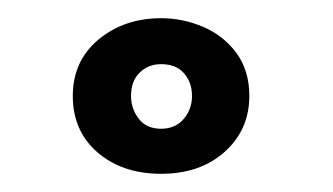

<svg xmlns="http://www.w3.org/2000/svg" viewBox="-20 -723 366 211"><path d="M157 -532Q114.5 -532 87.2 -555.5Q60 -579 60 -617.5Q60 -656 88.2 -679.5Q116.5 -703 157 -703Q181 -703 203.2 -693.5Q225.5 -684 239.8 -664.8Q254 -645.5 254 -617.5Q254 -580.5 227 -556.2Q200 -532 157 -532ZM157 -581.5Q172.5 -581.5 181.8 -592.2Q191 -603 191 -617.5Q191 -632.5 182.2 -642.5Q173.5 -652.5 157 -652.5Q143 -652.5 133.5 -643.2Q124 -634 124 -617.5Q124 -603.5 132.5 -592.5Q141 -581.5 157 -581.5Z"/></svg>

Font: Lucymar Sans ExtraBold
Style: Regular
Weight: 800
Foundry: The League of Moveable Type (original font) / Main changes by Cristiano Sobral with portions from Mirco Monsees
Version: Version 2.001;August 30, 2020;FontCreator 13.0.0.2681 64-bit